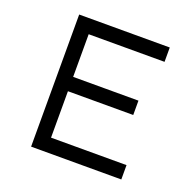

<svg xmlns="http://www.w3.org/2000/svg" viewBox="-124 -828 970 956"><g transform="rotate(20 361.5 -350.0)"><path d="M137 0V-700H617V-624H215V-76H615V0ZM176 -322V-398H561V-322Z"/></g></svg>

Font: Lexend Exa Light
Style: Regular
Weight: 300
Designer: Bonnie Shaver-Troup, Thomas Jockin
Foundry: Lexend
Version: Version 1.007